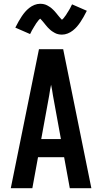

<svg xmlns="http://www.w3.org/2000/svg" viewBox="-20 -995 540 1015"><path d="M37 0 186 -735H314L463 0H349L319 -164H181L151 0ZM198 -260H302L260 -490Q258 -504 255.5 -518.5Q253 -533 250 -547Q247 -533 244.5 -518.5Q242 -504 240 -490ZM308 -812Q302 -812 297.5 -812.5Q293 -813 288.5 -814Q284 -815 279.5 -816.5Q275 -818 270.5 -820.5Q266 -823 262 -825.5Q258 -828 254 -830.5Q250 -833 246.5 -836.5Q243 -840 239 -843.5Q235 -847 232 -850.5Q229 -854 226 -857.5Q223 -861 220.5 -864Q218 -867 214.5 -871.5Q211 -876 207.5 -880Q204 -884 201 -887.5Q198 -891 194 -895L190 -899V-900Q191 -900 191.5 -899.5Q192 -899 193 -899H195Q195 -898 192 -896Q189 -894 185.5 -890Q182 -886 181 -884.5Q180 -883 178.5 -881Q177 -879 175.5 -877Q174 -875 172 -872.5Q170 -870 168.5 -867Q167 -864 165 -861Q163 -858 161 -855Q159 -852 157 -848Q155 -844 152.5 -840.5Q150 -837 148 -833Q146 -829 144 -824.5Q142 -820 139 -815L61 -849Q70 -867 78.5 -882Q87 -897 95.5 -909.5Q104 -922 113 -932.5Q122 -943 134.5 -953Q147 -963 162 -969Q177 -975 192 -975Q198 -975 202.5 -974.5Q207 -974 211.5 -973Q216 -972 220.5 -970.5Q225 -969 229.5 -966.5Q234 -964 238 -961.5Q242 -959 246 -956.5Q250 -954 253.5 -950.5Q257 -947 261 -943.5Q265 -940 268 -936.5Q271 -933 274 -929.5Q277 -926 279.5 -923Q282 -920 285.5 -915.5Q289 -911 292.5 -907Q296 -903 299 -899.5Q302 -896 306 -892L310 -888V-887Q309 -887 308.5 -887.5Q308 -888 307 -888Q306 -888 306 -888L305 -887V-888Q305 -889 308 -891Q311 -893 314.5 -897Q318 -901 319 -902.5Q320 -904 321.5 -906Q323 -908 324.5 -910Q326 -912 328 -914.5Q330 -917 331.5 -920Q333 -923 335 -926Q337 -929 339 -932Q341 -935 343 -938.5Q345 -942 347.5 -946Q350 -950 352 -954Q354 -958 356 -962.5Q358 -967 361 -972L439 -938Q430 -920 421.5 -905Q413 -890 404.5 -877.5Q396 -865 387 -854.5Q378 -844 365.5 -834Q353 -824 338 -818Q323 -812 308 -812Z"/></svg>

Font: Iosevka Custom
Style: Bold
Weight: 700
Monospace: yes
Designer: Belleve Invis
Foundry: Belleve Invis
Version: Version 30.3.3; ttfautohint (v1.8.3)